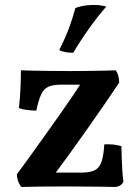

<svg xmlns="http://www.w3.org/2000/svg" viewBox="-20 -740 546 762"><path d="M65 2Q57 -7 52 -21Q47 -35 47 -49Q70 -79 98.5 -119Q127 -159 158 -202Q189 -245 218.5 -287Q248 -329 272 -364.5Q296 -400 310 -424L337 -404H223Q191 -404 172.5 -396Q154 -388 143.5 -365.5Q133 -343 124 -301Q107 -301 87.5 -303.5Q68 -306 55 -311Q59 -345 61 -384Q63 -423 63 -461Q84 -460 115 -459.5Q146 -459 182.5 -458.5Q219 -458 256 -458Q293 -458 327 -458.5Q361 -459 390 -459.5Q419 -460 439 -461Q446 -452 449.5 -438.5Q453 -425 453 -412Q427 -373 393 -323.5Q359 -274 322.5 -222.5Q286 -171 251 -122.5Q216 -74 188 -37L171 -55H302Q337 -55 355.5 -64Q374 -73 382.5 -97Q391 -121 394 -167Q411 -168 427.5 -166.5Q444 -165 462 -160Q462 -141 463 -114.5Q464 -88 465.5 -62.5Q467 -37 470 -19Q460 2 433 2Q409 1 380.5 1Q352 1 318.5 0.5Q285 0 247 0Q181 0 136.5 0.5Q92 1 65 2ZM271 -531Q256 -530 240.5 -533Q225 -536 215 -541Q239 -589 254 -629Q269 -669 279 -708Q300 -716 321.5 -718.5Q343 -721 362 -720Q373 -720 383.5 -718Q394 -716 402 -714Q367 -674 332.5 -625.5Q298 -577 271 -531Z"/></svg>

Font: Vollkorn SemiBold
Style: Regular
Weight: 600
Designer: Friedrich Althausen
Foundry: Friedrich Althausen
Version: Version 5.000